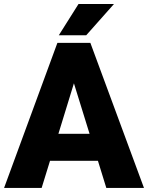

<svg xmlns="http://www.w3.org/2000/svg" viewBox="-22 -921 726 941"><path d="M499 0 458 -132.8H223.1L182.1 0H-2L259.3 -710.9H420.9L683.6 0ZM264.2 -265.1H417L340.3 -512.7ZM266.1 -748 362.8 -901.4H536.6L400.4 -748Z"/></svg>

Font: Vazirmatn FD Black
Style: Regular
Weight: 900
Designer: Saber Rastikerdar
Foundry: Saber Rastikerdar
Version: Version 33.003